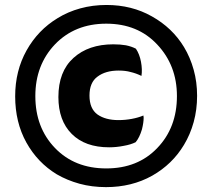

<svg xmlns="http://www.w3.org/2000/svg" viewBox="-20 -729 853 772"><path d="M772.5 -343.8Q772.5 -399.4 758.8 -448.2Q745.1 -498 719.7 -540Q672.9 -617.2 590.8 -663.1Q509.8 -709 408.2 -709Q352.5 -709 302.7 -695.3Q252.9 -681.6 211.9 -656.2Q132.8 -608.4 86.9 -526.4Q41 -444.3 41 -341.8Q41 -237.3 85.9 -156.2Q130.9 -75.2 208 -28.3Q250 -3.9 299.8 9.8Q349.6 23.4 406.2 23.4Q509.8 23.4 591.8 -22.5Q672.9 -68.4 719.7 -146.5Q745.1 -188.5 758.8 -238.3Q772.5 -288.1 772.5 -343.8ZM691.4 -342.8Q691.4 -215.8 612.3 -133.8Q534.2 -51.8 407.2 -51.8Q280.3 -51.8 201.2 -133.8Q122.1 -215.8 122.1 -342.8Q122.1 -467.8 201.2 -550.8Q281.2 -633.8 407.2 -633.8Q534.2 -633.8 612.3 -549.8Q691.4 -465.8 691.4 -342.8ZM548.8 -423.8Q552.7 -449.2 546.9 -480.5Q541 -511.7 526.4 -533.2Q509.8 -542 486.3 -546.9Q463.9 -550.8 435.5 -550.8Q335.9 -550.8 275.4 -496.1Q214.8 -441.4 214.8 -338.9Q214.8 -244.1 268.6 -190.4Q322.3 -136.7 418.9 -136.7Q448.2 -136.7 477.5 -142.6Q505.9 -147.5 525.4 -157.2Q541 -175.8 550.8 -209Q557.6 -236.3 557.6 -255.9Q557.6 -260.7 556.6 -264.6Q536.1 -255.9 509.8 -251Q483.4 -246.1 456.1 -246.1Q404.3 -246.1 372.1 -268.6Q339.8 -292 339.8 -344.7Q339.8 -397.5 372.1 -420.9Q404.3 -445.3 457 -445.3Q484.4 -445.3 504.9 -439.5Q526.4 -434.6 548.8 -423.8Z"/></svg>

Font: cl
Style: Bold
Weight: 400
Designer: Mitja Miklavcic
Version: Version 7.504; 2011; Build 1021